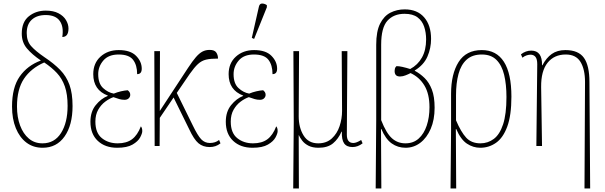

<svg xmlns="http://www.w3.org/2000/svg" viewBox="-20 -825 3420 1085"><path d="M221 10Q168 10 129.5 -19Q91 -48 69.5 -100.5Q48 -153 48 -223Q48 -331 91.5 -393Q135 -455 211 -483Q161 -517 132 -551.5Q103 -586 103 -635Q103 -701 143 -733Q183 -765 239 -765Q282 -765 310.5 -750Q339 -735 353 -711.5Q367 -688 367 -664Q367 -616 332 -616Q341 -674 317.5 -707Q294 -740 238 -740Q189 -740 160 -714Q131 -688 131 -638Q131 -593 155.5 -565Q180 -537 231 -502Q285 -466 320 -430Q355 -394 372.5 -346Q390 -298 390 -226Q390 -118 345 -54Q300 10 221 10ZM220 -15Q288 -15 325 -73.5Q362 -132 362 -227Q362 -292 346.5 -336.5Q331 -381 301.5 -412.5Q272 -444 230 -472Q155 -439 115.5 -380Q76 -321 76 -223Q76 -163 93.5 -116Q111 -69 143 -42Q175 -15 220 -15Z M642 10Q574 10 532.5 -29Q491 -68 491 -137Q491 -194 521 -231Q551 -268 589 -283V-285Q507 -316 507 -406Q507 -468 548 -505Q589 -542 651 -542Q717 -542 749 -509.5Q781 -477 781 -437Q781 -406 755 -406Q755 -457 732 -487Q709 -517 650 -517Q593 -517 564 -483Q535 -449 535 -406Q535 -353 562.5 -327.5Q590 -302 623 -296Q642 -304 663.5 -309Q685 -314 702 -315Q707 -311 711.5 -305Q716 -299 716 -289Q716 -278 707.5 -269.5Q699 -261 684 -261Q668 -261 654.5 -265Q641 -269 621 -276Q598 -268 574.5 -250.5Q551 -233 535 -205Q519 -177 519 -138Q519 -74 555.5 -44.5Q592 -15 645 -15Q695 -15 726 -38Q757 -61 776 -111Q779 -108 781.5 -101.5Q784 -95 784 -84Q784 -71 772 -48.5Q760 -26 729 -8Q698 10 642 10Z M854 0 852 -536H884L883 -198L1043 -442Q1068 -480 1087 -502Q1106 -524 1124 -533.5Q1142 -543 1165 -543Q1192 -543 1202 -528.5Q1212 -514 1212 -494Q1170 -494 1144.5 -488Q1119 -482 1098.5 -463Q1078 -444 1052 -407L979 -300L1069 -117Q1097 -59 1117 -38Q1137 -17 1166 -17Q1197 -17 1218 -34L1226 -15Q1212 -4 1197 1Q1182 6 1165 6Q1127 6 1101.5 -15.5Q1076 -37 1049 -95L961 -274L883 -159L882 0Z M1407 10Q1339 10 1297.5 -29Q1256 -68 1256 -137Q1256 -194 1286 -231Q1316 -268 1354 -283V-285Q1272 -316 1272 -406Q1272 -468 1313 -505Q1354 -542 1416 -542Q1482 -542 1514 -509.5Q1546 -477 1546 -437Q1546 -406 1520 -406Q1520 -457 1497 -487Q1474 -517 1415 -517Q1358 -517 1329 -483Q1300 -449 1300 -406Q1300 -353 1327.5 -327.5Q1355 -302 1388 -296Q1407 -304 1428.5 -309Q1450 -314 1467 -315Q1472 -311 1476.5 -305Q1481 -299 1481 -289Q1481 -278 1472.5 -269.5Q1464 -261 1449 -261Q1433 -261 1419.5 -265Q1406 -269 1386 -276Q1363 -268 1339.5 -250.5Q1316 -233 1300 -205Q1284 -177 1284 -138Q1284 -74 1320.5 -44.5Q1357 -15 1410 -15Q1460 -15 1491 -38Q1522 -61 1541 -111Q1544 -108 1546.5 -101.5Q1549 -95 1549 -84Q1549 -71 1537 -48.5Q1525 -26 1494 -8Q1463 10 1407 10ZM1416 -605 1403 -611 1443 -787Q1447 -805 1461 -805Q1475 -805 1488 -796V-784Z M1637 240 1640 -136 1638 -536H1670L1668 -168Q1668 -104 1695.5 -59.5Q1723 -15 1778 -15Q1825 -15 1855 -42.5Q1885 -70 1899 -112Q1913 -154 1913 -198L1911 -536H1943L1940 -64Q1940 -17 1977 -17Q1994 -17 2021 -34L2029 -15Q2002 6 1972 6Q1939 6 1924.5 -15Q1910 -36 1912 -81H1910Q1892 -40 1862 -15Q1832 10 1780 10Q1746 10 1723.5 -1.5Q1701 -13 1688 -30Q1675 -47 1669 -61H1668L1669 240Z M2103 240 2106 -146V-572Q2106 -648 2128 -691.5Q2150 -735 2186.5 -753.5Q2223 -772 2267 -772Q2338 -772 2377 -727Q2416 -682 2416 -605Q2416 -553 2395.5 -505.5Q2375 -458 2324 -427V-425Q2354 -409 2379.5 -384Q2405 -359 2420.5 -319Q2436 -279 2436 -216Q2436 -148 2414 -97Q2392 -46 2355 -18Q2318 10 2272 10Q2228 10 2193.5 -14.5Q2159 -39 2135 -96H2133L2135 240ZM2271 -15Q2316 -15 2346 -42Q2376 -69 2391.5 -115.5Q2407 -162 2407 -219Q2407 -294 2378.5 -341.5Q2350 -389 2300 -412Q2289 -406 2272.5 -399.5Q2256 -393 2243 -393Q2210 -391 2210 -424Q2210 -429 2211.5 -436.5Q2213 -444 2220 -451Q2232 -452 2254 -447Q2276 -442 2298 -435Q2341 -458 2364.5 -500Q2388 -542 2388 -602Q2388 -641 2377 -674Q2366 -707 2339.5 -727Q2313 -747 2266 -747Q2205 -747 2169.5 -708Q2134 -669 2134 -572V-146Q2163 -72 2195 -43.5Q2227 -15 2271 -15Z M2526 240 2529 -88V-295Q2529 -407 2571.5 -474.5Q2614 -542 2703 -542Q2785 -542 2827.5 -476Q2870 -410 2870 -279Q2870 -173 2846.5 -109.5Q2823 -46 2783 -18Q2743 10 2694 10Q2654 10 2619 -13Q2584 -36 2558 -96H2556L2558 240ZM2695 -15Q2737 -15 2770.5 -40Q2804 -65 2823 -122.5Q2842 -180 2842 -277Q2842 -348 2829 -402Q2816 -456 2785.5 -486.5Q2755 -517 2703 -517Q2649 -517 2617 -488Q2585 -459 2571 -407Q2557 -355 2557 -287V-145Q2585 -79 2614.5 -47Q2644 -15 2695 -15Z M3283 240 3286 -362Q3286 -433 3260.5 -475Q3235 -517 3177 -517Q3112 -517 3074.5 -470.5Q3037 -424 3038 -333L3043 0H3011L3016 -462Q3016 -491 3006 -503.5Q2996 -516 2978 -516Q2969 -516 2957 -512.5Q2945 -509 2932 -499L2924 -518Q2951 -539 2982 -539Q3045 -539 3043 -456H3045Q3067 -498 3098 -520Q3129 -542 3175 -542Q3249 -542 3280 -498Q3311 -454 3311 -361L3315 240Z"/></svg>

Font: Noto Serif Condensed Thin
Style: Regular
Weight: 100
Width: 3
Designer: Monotype Design Team
Foundry: Monotype Imaging Inc.
Version: Version 2.013; ttfautohint (v1.8.4.7-5d5b)